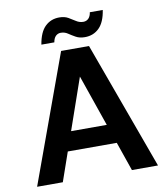

<svg xmlns="http://www.w3.org/2000/svg" viewBox="-94 -958 900 1037"><g transform="rotate(-10 356.0 -440.0)"><path d="M25 0 280 -700H433L688 0H545L356 -546L166 0ZM137 -159 173 -264H529L564 -159ZM420 -751Q391 -751 370.5 -762.5Q350 -774 333 -785.5Q316 -797 295 -797Q279 -797 267.5 -786Q256 -775 252 -752H181Q192 -819 223.5 -849.5Q255 -880 301 -880Q330 -880 350 -868.5Q370 -857 387.5 -845.5Q405 -834 426 -834Q443 -834 454.5 -845.5Q466 -857 469 -879H540Q530 -813 498.5 -782Q467 -751 420 -751Z"/></g></svg>

Font: DM Sans 9pt
Style: Bold
Weight: 700
Version: Version 4.004;gftools[0.9.30]